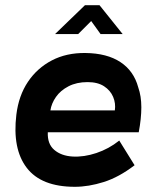

<svg xmlns="http://www.w3.org/2000/svg" viewBox="-20 -710 603 739"><path d="M514 -201H164Q162 -156 189 -133Q216 -110 259.5 -107.5Q303 -105 351 -121Q399 -137 439 -169L498 -74Q438 -28 379.5 -9.5Q321 9 268 9Q139 9 83 -64Q27 -137 43 -269Q52 -342 87.5 -395Q123 -448 179.5 -477.5Q236 -507 309 -506Q392 -505 443.5 -471Q495 -437 512 -374Q524 -340 524 -297Q524 -254 514 -201ZM317 -394Q275 -394 244 -378Q213 -362 195.5 -337Q178 -312 174 -285H422Q426 -312 415.5 -337Q405 -362 380.5 -378Q356 -394 317 -394ZM192 -579 307 -690H363L452 -579H367L331 -629L281 -579Z"/></svg>

Font: Kulim Park
Style: Bold Italic
Weight: 700
Italic angle: -8°
Designer: Noponies / Dale Sattler
Foundry: Noponies
Version: Version 1.000; ttfautohint (v1.8.3)